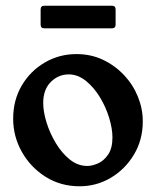

<svg xmlns="http://www.w3.org/2000/svg" viewBox="-20 -640 545 671"><path d="M247 -451Q298 -451 340 -431Q382 -411 413.5 -377.5Q445 -344 462 -302Q479 -260 479 -216Q479 -151 448 -99.5Q417 -48 367 -18.5Q317 11 258 11Q192 11 139.5 -22Q87 -55 56.5 -109Q26 -163 26 -225Q26 -290 56 -341Q86 -392 136.5 -421.5Q187 -451 247 -451ZM285 -60Q302 -60 322.5 -69Q343 -78 358 -100Q373 -122 373 -160Q373 -190 361.5 -228Q350 -266 329 -300.5Q308 -335 280 -357.5Q252 -380 220 -380Q184 -380 157.5 -353.5Q131 -327 131 -280Q131 -250 142.5 -212.5Q154 -175 175 -140Q196 -105 224 -82.5Q252 -60 285 -60ZM384 -554Q384 -541 371 -541H135Q122 -541 122 -554V-607Q122 -620 135 -620H371Q384 -620 384 -607Z"/></svg>

Font: Young Serif
Style: Regular
Weight: 400
Designer: Bastien Sozeau
Foundry: NBR — Bastien Sozeau
Version: Version 3.004; ttfautohint (v1.8.4.7-5d5b);gftools[0.9.33]